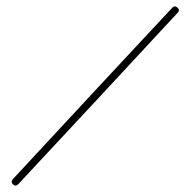

<svg xmlns="http://www.w3.org/2000/svg" viewBox="-20 -574 586 607"><path d="M541 -550Q550 -542 541 -533Q416 -398 290 -262.5Q164 -127 38 8Q38 8 38 8Q38 8 38 8Q30 17 21 9Q13 1 21 -8Q146 -143 272 -278.5Q398 -414 524 -549Q532 -558 541 -550Z"/></svg>

Font: FRB American Cursive Light
Style: Italic
Weight: 300
Italic angle: -25°
Version: Version 2.0;Modular Font Editor K font №1